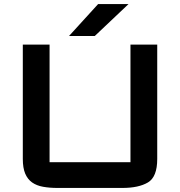

<svg xmlns="http://www.w3.org/2000/svg" viewBox="-20 -920 888 947"><path d="M92.5 -700H224.5V-120Q224.5 -120 224.5 -120Q224.5 -120 224.5 -120H623.5Q623.5 -120 623.5 -120Q623.5 -120 623.5 -120V-700H755.5V-136Q755.5 -47.5 709.8 -20.2Q664 7 583.5 7H263.5Q224 7 192.2 1.2Q160.5 -4.5 138.2 -20.2Q116 -36 104.2 -64Q92.5 -92 92.5 -136ZM320.5 -742.5 464 -900H614L447.5 -742.5Z"/></svg>

Font: Science Gothic
Style: Regular
Weight: 400
Designer: Thomas Phinney, Vassil Kateliev, Brandon Buerkle
Foundry: Font Detective LLC
Version: Version 1.018